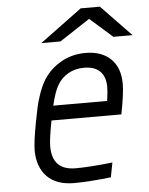

<svg xmlns="http://www.w3.org/2000/svg" viewBox="-61 -966 796 1026"><g transform="rotate(-5 337.0 -453.5)"><path d="M515.6 -485Q515.6 -540.4 486.7 -569.7Q457.7 -599 400.4 -599Q353.5 -599 316.4 -578.1Q279.3 -557.3 257.8 -520.2Q238.3 -489.6 219.4 -411.5H508.5Q515.6 -459 515.6 -485ZM184.2 -196Q184.2 -67.7 309.9 -67.7Q386.1 -67.7 507.8 -81.4L492.8 -3.3Q372.4 10.4 294.9 10.4Q199.9 10.4 149.7 -41.3Q99.6 -93.1 99.6 -182.3Q99.6 -225.9 119.8 -333.3Q129.6 -384.8 136.1 -413.7Q142.6 -442.7 155.6 -480.5Q168.6 -518.2 184.9 -546.2Q218.1 -604.2 278.6 -640.6Q339.2 -677.1 415.4 -677.1Q501.3 -677.1 550.5 -629.6Q599.6 -582 599.6 -495.4Q599.6 -443.4 578.1 -333.3H203.1Q184.2 -233.7 184.2 -196ZM410.8 -916.7H513.7L674.5 -750H571.6L450.5 -856.8L287.8 -750H184.9Z"/></g></svg>

Font: Monoid
Style: Italic
Weight: 400
Width: 4
Italic angle: -11°
Monospace: yes
Version: Version 0.61